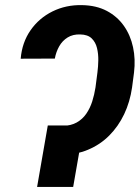

<svg xmlns="http://www.w3.org/2000/svg" viewBox="-20 -741 554 761"><path d="M186 -243.2 229 -242.2Q261.2 -242.7 284.2 -255.6Q307.1 -268.6 322 -290.3Q336.9 -312 345.5 -338.9Q354 -365.7 358.4 -394L366.2 -454.1Q369.1 -476.1 369.6 -501.7Q370.1 -527.3 364.5 -550.5Q358.9 -573.7 343.3 -588.9Q327.6 -604 297.9 -604.5Q269 -605.5 248 -592.5Q227.1 -579.6 214.6 -557.4Q202.1 -535.2 197.3 -508.8L62 -508.3Q67.4 -572.8 101.1 -621.1Q134.8 -669.4 188.2 -695.8Q241.7 -722.2 305.2 -720.7Q361.8 -719.7 403.3 -697.8Q444.8 -675.8 470.9 -638.7Q497.1 -601.6 507.3 -554Q517.6 -506.3 511.2 -453.6L503.4 -394Q495.1 -336.9 472.2 -288.6Q449.2 -240.2 413.1 -203.9Q377 -167.5 328.1 -147.2Q279.3 -127 219.2 -127L167 -127.4ZM312.5 -243.7 270 0H127L169.4 -243.7Z"/></svg>

Font: Roboto
Style: Bold Italic
Weight: 700
Italic angle: -12°
Designer: Christian Robertson
Foundry: Google
Version: Version 3.0